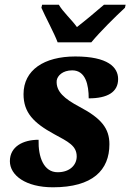

<svg xmlns="http://www.w3.org/2000/svg" viewBox="-20 -786 554 816"><path d="M225 -606H368C407 -653 471 -716 511 -753L514 -766H422C392 -740 342 -698 307 -671C284 -703 247 -736 230 -766H159L156 -753C171 -718 211 -644 225 -606ZM205 10C374 10 445 -63 445 -173C445 -240 411 -283 318 -332C254 -366 217 -397 221 -444C224 -464 246 -487 287 -487C344 -487 357 -425 357 -368C436 -368 482 -394 482 -450C482 -500 439 -546 300 -546C167 -546 80 -488 80 -386C80 -308 122 -264 210 -216C269 -184 306 -167 306 -121C306 -86 278 -54 225 -54C166 -54 142 -118 144 -192C78 -192 22 -163 22 -101C22 -41 89 10 205 10Z"/></svg>

Font: Noto Serif SemiCondensed Extra
Style: Italic
Weight: 800
Width: 4
Italic angle: -12°
Designer: Monotype Design Team
Foundry: Monotype Imaging Inc.
Version: Version 1.901